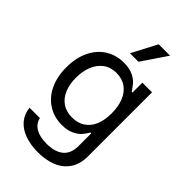

<svg xmlns="http://www.w3.org/2000/svg" viewBox="-287 -853 1154 1154"><g transform="rotate(45 289.5 -276.5)"><path d="M169.4 191.9C202.3 203.9 239.9 210 282.2 210C327.1 210 366.9 203 401.4 189C435.9 175 463.1 153.3 482.9 124C502.8 94.7 512.7 58.3 512.7 14.6V-530.3H430.7V-446.3H423.8C410.8 -465.8 399.7 -480.8 390.6 -491.2C381.5 -501.6 366.7 -511.9 346.2 -522C325.7 -532.1 299.8 -537.1 268.6 -537.1C224.3 -537.1 185.1 -526.4 150.9 -504.9C116.7 -483.4 90 -452.6 70.8 -412.6C51.6 -372.6 42 -325.8 42 -272.5C42 -218.4 51.8 -171.4 71.3 -131.3C90.8 -91.3 117.7 -60.7 151.9 -39.6C186 -18.4 224.6 -7.8 267.6 -7.8C298.8 -7.8 324.9 -12.9 345.7 -22.9C366.5 -33 382.2 -44.1 392.6 -56.2C403 -68.2 412.8 -82 421.9 -97.7H428.7V9.8C428.7 52.7 416 84.6 390.6 105.5C365.2 126.3 329.1 136.7 282.2 136.7C244.5 136.7 213.7 129.9 189.9 116.2C166.2 102.5 151.4 82.4 145.5 55.7H57.6C60.9 88.2 72.1 116 91.3 139.2C110.5 162.3 136.6 179.9 169.4 191.9ZM361.3 -105.5C338.5 -90.5 311.2 -83 279.3 -83C246.7 -83 219.1 -90.8 196.3 -106.4C173.5 -122.1 156.2 -143.9 144.5 -171.9C132.8 -199.9 127 -232.4 127 -269.5C127 -306 132.8 -338.7 144.5 -367.7C156.2 -396.6 173.5 -419.6 196.3 -436.5C219.1 -453.5 246.7 -461.9 279.3 -461.9C311.8 -461.9 339.4 -453.9 361.8 -438C384.3 -422 401.4 -399.6 413.1 -370.6C424.8 -341.6 430.7 -307.9 430.7 -269.5C430.7 -230.5 424.8 -197.1 413.1 -169.4C401.4 -141.8 384.1 -120.4 361.3 -105.5ZM336.9 -762.7 252.9 -602.5H325.2L433.6 -762.7Z"/></g></svg>

Font: Pretendard Variable
Style: Regular
Weight: 400
Designer: Base glyphs from Inter by Rasmus Andersson; Hangeul glyphs from Noto Sans CJK(Source Han Sans) by Jang Soo-young and Kan
Foundry: Kil Hyung-jin
Version: Version 1.309;Glyphs 3.2 (3225)